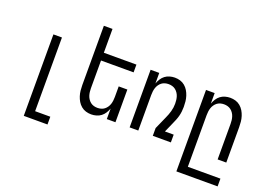

<svg xmlns="http://www.w3.org/2000/svg" viewBox="-128 -1074 2256 1628"><g transform="rotate(20 1000.0 -260.0)"><path d="M187 215V-520H264V145H401V215Z M719 8Q694 8 670.5 1Q647 -6 628 -22Q609 -38 596.5 -59Q584 -80 576.5 -103.5Q569 -127 566.5 -151.5Q564 -176 564 -200V-735H642V-520H936V-450H642V-200Q642 -183 644 -166.5Q646 -150 651 -134.5Q656 -119 665.5 -105Q675 -91 688 -81Q701 -71 717 -66.5Q733 -62 750 -62Q767 -62 783 -66.5Q799 -71 812 -81Q825 -91 834.5 -105Q844 -119 849 -134.5Q854 -150 856 -166.5Q858 -183 858 -200V-295H936V0H858V-95Q850 -73 837.5 -53Q825 -33 806.5 -19Q788 -5 765 1.5Q742 8 719 8Z M1064 0V-520H1142V-425Q1150 -447 1162.5 -467Q1175 -487 1193.5 -501Q1212 -515 1235 -521.5Q1258 -528 1281 -528Q1306 -528 1329.5 -521Q1353 -514 1372 -498Q1391 -482 1403.5 -461Q1416 -440 1423.5 -416.5Q1431 -393 1433.5 -368.5Q1436 -344 1436 -320Q1436 -299 1433.5 -277.5Q1431 -256 1425.5 -235.5Q1420 -215 1412 -195.5Q1404 -176 1395 -156L1357 -70H1436V0H1273V-70L1324 -185Q1339 -217 1348.5 -251Q1358 -285 1358 -320Q1358 -337 1356 -353.5Q1354 -370 1349 -385.5Q1344 -401 1334.5 -415Q1325 -429 1312 -439Q1299 -449 1283 -453.5Q1267 -458 1250 -458Q1233 -458 1217 -453.5Q1201 -449 1188 -439Q1175 -429 1165.5 -415Q1156 -401 1151 -385.5Q1146 -370 1144 -353.5Q1142 -337 1142 -320V0Z M1564 215V-520H1642V-425Q1650 -447 1662.5 -467Q1675 -487 1693.5 -501Q1712 -515 1735 -521.5Q1758 -528 1781 -528Q1806 -528 1829.5 -521Q1853 -514 1872 -498Q1891 -482 1903.5 -461Q1916 -440 1923.5 -416.5Q1931 -393 1933.5 -368.5Q1936 -344 1936 -320V0H1858V-320Q1858 -337 1856 -353.5Q1854 -370 1849 -385.5Q1844 -401 1834.5 -415Q1825 -429 1812 -439Q1799 -449 1783 -453.5Q1767 -458 1750 -458Q1733 -458 1717 -453.5Q1701 -449 1688 -439Q1675 -429 1665.5 -415Q1656 -401 1651 -385.5Q1646 -370 1644 -353.5Q1642 -337 1642 -320V145H1936V215Z"/></g></svg>

Font: Iosevka srxl
Style: Regular
Weight: 400
Monospace: yes
Designer: Belleve Invis
Foundry: Belleve Invis
Version: Version 33.0.1; ttfautohint (v1.8.3)